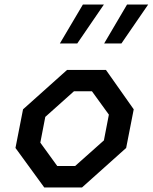

<svg xmlns="http://www.w3.org/2000/svg" viewBox="-20 -830 676 850"><path d="M176 0H343L538.5 -175L572 -346L449 -520.5H277L82 -346L48.5 -175ZM158.5 -198.5 180.5 -312.5 307.5 -426H387L462 -322.5L440 -208.5L312.5 -95H233.5ZM245 -637.5H322L440 -810H347ZM441 -637.5H517.5L636 -810H542.5Z"/></svg>

Font: Monaspace Krypton Medium
Style: Italic
Weight: 500
Italic angle: -11°
Designer: Riley Cran & the Lettermatic Team
Foundry: Lettermatic
Version: Version 1.101 (Monaspace Krypton)